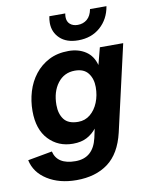

<svg xmlns="http://www.w3.org/2000/svg" viewBox="-136 -791 838 1069"><g transform="rotate(-10 283.5 -256.5)"><path d="M210 206Q113 206 45.5 163.5Q-22 121 -37 50L101 25Q119 101 222 101Q322 101 347 -8L358 -59Q337 -32 305 -14.5Q273 3 225 3Q142 3 88 -54Q34 -111 34 -215Q34 -272 50 -325Q66 -378 98.5 -419.5Q131 -461 178.5 -485.5Q226 -510 289 -510Q345 -510 385.5 -483.5Q426 -457 440 -404L465 -500H597L486 -14Q459 101 388.5 153.5Q318 206 210 206ZM275 -112Q314 -112 343 -136Q372 -160 388 -199.5Q404 -239 404 -286Q404 -333 380 -364.5Q356 -396 305 -396Q244 -396 207.5 -348Q171 -300 171 -225Q171 -175 195 -143.5Q219 -112 275 -112ZM541 -719Q529 -647 479 -603Q429 -559 354 -559Q288 -559 251 -594Q214 -629 214 -682Q214 -691 215 -700Q216 -709 218 -719H308Q307 -714 306.5 -708.5Q306 -703 306 -699Q306 -673 322.5 -658.5Q339 -644 366 -644Q397 -644 419 -662.5Q441 -681 448 -719Z"/></g></svg>

Font: Prodigy Sans SemiBold
Style: Italic
Weight: 600
Italic angle: -13°
Designer: Wei Huang
Foundry: Wei Huang
Version: Version 1.003; ttfautohint (v1.8.3)